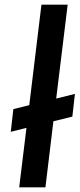

<svg xmlns="http://www.w3.org/2000/svg" viewBox="-20 -800 340 820"><path d="M289 -302 208 -282 174 0H62L93 -254L26 -237L37 -334L105 -351L157 -780H269L220 -379L300 -399Z"/></svg>

Font: Josefin Sans SemiBold
Style: Italic
Weight: 600
Italic angle: -7°
Designer: Santiago Orozco
Foundry: Typemade
Version: Version 2.000